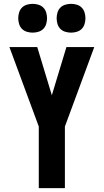

<svg xmlns="http://www.w3.org/2000/svg" viewBox="-20 -980 540 1000"><path d="M182 0V-321L29 -735H174L250 -484L326 -735H471L318 -321V0ZM350 -810Q335 -810 320 -814.5Q305 -819 294.5 -829.5Q284 -840 279.5 -855Q275 -870 275 -885Q275 -900 279.5 -915Q284 -930 294.5 -940.5Q305 -951 320 -955.5Q335 -960 350 -960Q365 -960 380 -955.5Q395 -951 405.5 -940.5Q416 -930 420.5 -915Q425 -900 425 -885Q425 -870 420.5 -855Q416 -840 405.5 -829.5Q395 -819 380 -814.5Q365 -810 350 -810ZM150 -810Q135 -810 120 -814.5Q105 -819 94.5 -829.5Q84 -840 79.5 -855Q75 -870 75 -885Q75 -900 79.5 -915Q84 -930 94.5 -940.5Q105 -951 120 -955.5Q135 -960 150 -960Q165 -960 180 -955.5Q195 -951 205.5 -940.5Q216 -930 220.5 -915Q225 -900 225 -885Q225 -870 220.5 -855Q216 -840 205.5 -829.5Q195 -819 180 -814.5Q165 -810 150 -810Z"/></svg>

Font: Iosevka Heavy
Style: Regular
Weight: 900
Monospace: yes
Designer: Belleve Invis
Foundry: Belleve Invis
Version: Version 32.5.0; ttfautohint (v1.8.4)